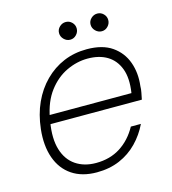

<svg xmlns="http://www.w3.org/2000/svg" viewBox="-101 -733 744 829"><g transform="rotate(-15 271.0 -319.0)"><path d="M231 12Q165 12 120.5 -18Q76 -48 56.5 -103Q37 -158 45 -231Q52 -295 75.5 -346.5Q99 -398 136.5 -435.5Q174 -473 221.5 -493Q269 -513 325 -513Q395 -513 437.5 -483.5Q480 -454 497.5 -405.5Q515 -357 508 -299Q508 -286 505 -271Q502 -256 499 -241H78L85 -280H463Q473 -345 457 -387.5Q441 -430 405.5 -451.5Q370 -473 318 -473Q270 -473 223.5 -451Q177 -429 142.5 -383.5Q108 -338 95 -268L92 -250Q80 -178 95 -128.5Q110 -79 147.5 -53.5Q185 -28 238 -28Q301 -28 347.5 -58Q394 -88 423 -141H468Q447 -97 413 -62Q379 -27 333.5 -7.5Q288 12 231 12ZM268 -571Q252 -571 240 -583Q228 -595 228 -611Q228 -627 240 -638.5Q252 -650 268 -650Q284 -650 295.5 -638.5Q307 -627 307 -611Q307 -595 295.5 -583Q284 -571 268 -571ZM409 -571Q393 -571 381 -583Q369 -595 369 -611Q369 -627 381 -638.5Q393 -650 409 -650Q425 -650 436.5 -638.5Q448 -627 448 -611Q448 -595 436.5 -583Q425 -571 409 -571Z"/></g></svg>

Font: DM Sans 18pt ExtraLight
Style: Italic
Weight: 250
Italic angle: -10°
Designer: Colophon Foundry, Jonny Pinhorn
Foundry: Colophon Foundry
Version: Version 4.004;gftools[0.9.30]